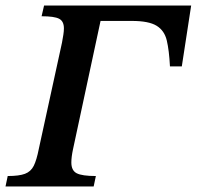

<svg xmlns="http://www.w3.org/2000/svg" viewBox="-40 -677 714 697"><path d="M300 0H-20L-12 -38Q29 -38 50.5 -46Q72 -54 82.5 -75Q93 -96 101 -137L185 -522Q188 -538 190 -551Q192 -564 192 -574Q192 -600 174.5 -609Q157 -618 111 -618L120 -657H654L620 -436H577Q574 -494 565.5 -530Q557 -566 528.5 -583.5Q500 -601 439 -601H325L225 -135Q219 -107 219 -87Q219 -58 238.5 -48Q258 -38 308 -38Z"/></svg>

Font: STIX Two Text SemiBold
Style: Italic
Weight: 600
Italic angle: -12°
Designer: Ross Mills, John Hudson & Paul Hanslow, Tiro Typeworks Ltd; with prior portions MicroPress Inc. and Coen Hoffman, Elsevi
Foundry: Tiro Typeworks Ltd
Version: Version 2.13 b171